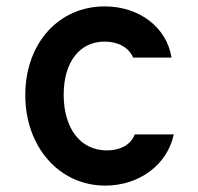

<svg xmlns="http://www.w3.org/2000/svg" viewBox="-20 -570 620 600"><path d="M401 -150C390 -119 357 -100 314 -100C231 -100 179 -169 179 -274C179 -375 228 -440 307 -440C350 -440 383 -421 396 -390H516C501 -485 415 -550 307 -550C163 -550 59 -434 59 -273C59 -111 165 10 309 10C415 10 503 -55 523 -150Z"/></svg>

Font: CommitMono-dimboump
Style: Bold
Weight: 700
Monospace: yes
Designer: Eigil Nikolajsen
Foundry: Eigil Nikolajsen
Version: Version 1.143